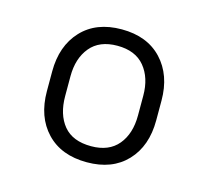

<svg xmlns="http://www.w3.org/2000/svg" viewBox="-67 -797 583 536"><g transform="rotate(15 225.0 -529.0)"><path d="M65.9 -557.6Q65.9 -631.3 107.9 -676.3Q149.9 -721.2 223.6 -721.2Q297.4 -721.2 339.6 -676.3Q381.8 -631.3 381.8 -557.6V-500.5Q381.8 -426.3 339.8 -381.8Q297.9 -337.4 224.6 -337.4Q150.4 -337.4 108.2 -381.8Q65.9 -426.3 65.9 -500.5ZM118.7 -500.5Q118.7 -447.3 144.8 -415.5Q170.9 -383.8 224.6 -383.8Q275.9 -383.8 302.5 -415.8Q329.1 -447.8 329.1 -500.5V-557.6Q329.1 -609.4 302.5 -641.6Q275.9 -673.8 223.6 -673.8Q171.9 -673.8 145.3 -641.6Q118.7 -609.4 118.7 -557.6Z"/></g></svg>

Font: Franko
Style: Light
Weight: 300
Designer: Google
Version: Version 1.200310; 2013